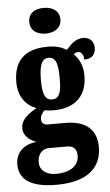

<svg xmlns="http://www.w3.org/2000/svg" viewBox="-77 -812 624 1088"><g transform="rotate(-5 235.5 -268.5)"><path d="M214 -625C262 -625 303 -649 303 -698C303 -749 262 -771 214 -771C164 -771 126 -749 126 -698C126 -649 164 -625 214 -625ZM199 234C374 234 457 161 457 41C457 -55 399 -111 280 -111H180C161 -111 144 -120 144 -143C144 -165 159 -186 170 -193C180 -190 206 -188 218 -188C352 -188 411 -262 411 -370C411 -429 388 -468 360 -495C367 -499 375 -505 388 -505C399 -505 418 -492 418 -459C467 -459 483 -489 483 -522C483 -554 461 -582 423 -582C378 -582 353 -554 325 -523C293 -541 263 -550 218 -550C83 -550 23 -483 23 -365C23 -280 68 -229 124 -209C71 -179 34 -148 34 -103C34 -55 72 -32 107 -18C34 -11 -12 33 -12 100C-12 188 58 234 199 234ZM216 -250C172 -250 163 -298 163 -364C163 -433 172 -487 217 -487C263 -487 270 -435 270 -365C270 -297 263 -250 216 -250ZM202 172C153 172 110 148 110 99C110 41 148 23 172 23H279C317 23 333 46 333 80C333 137 283 172 202 172Z"/></g></svg>

Font: Noto Serif Ethiopic ExtraCondensed Black
Style: Regular
Weight: 900
Width: 2
Designer: Monotype Design Team
Foundry: Monotype Imaging Inc.
Version: Version 2.102